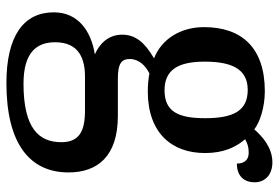

<svg xmlns="http://www.w3.org/2000/svg" viewBox="-152 -458 849 584"><g transform="rotate(90 272.0 -165.5)"><path d="M232 239C418 239 504 167 504 50C504 -38 455 -100 332 -100H218C170 -100 159 -113 159 -136C159 -164 179 -184 203 -196C216 -193 241 -191 257 -191C384 -191 445 -264 445 -365C445 -422 427 -459 403 -487C415 -494 427 -498 444 -498C469 -498 477 -481 477 -462C518 -462 534 -487 534 -516C534 -545 514 -570 473 -570C428 -570 394 -539 373 -515C351 -532 306 -547 257 -547C125 -547 62 -477 62 -362C62 -291 98 -233 157 -210C109 -182 85 -154 85 -113C85 -69 115 -43 145 -30C75 -19 17 20 17 95C17 186 88 239 232 239ZM254 -242C192 -242 167 -283 167 -364C167 -449 191 -495 253 -495C317 -495 339 -451 339 -365C339 -282 318 -242 254 -242ZM234 187C139 187 108 147 108 91C108 16 161 0 213 0H316C378 0 412 17 412 72C412 140 370 187 234 187Z"/></g></svg>

Font: Noto Serif Gurmukhi Medium
Style: Regular
Weight: 500
Designer: Vaibhav Singh and the Monotype Design Team
Foundry: Monotype Imaging Inc.
Version: Version 2.004